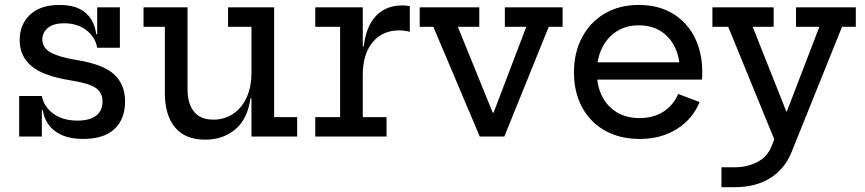

<svg xmlns="http://www.w3.org/2000/svg" viewBox="-20 -566 3585 796"><path d="M324 10Q273.5 10 238.2 -5.2Q203 -20.5 182.8 -47.2Q162.5 -74 157.5 -109H135L153.5 -168Q162 -123 201.5 -94.5Q241 -66 301 -66Q351.5 -66 378.2 -86.2Q405 -106.5 405 -145.5Q405 -182 377.2 -201.2Q349.5 -220.5 277.5 -232Q159.5 -250.5 110.5 -292Q61.5 -333.5 61.5 -399.5Q61.5 -464.5 104.5 -505Q147.5 -545.5 227 -545.5Q276 -545.5 308 -530Q340 -514.5 357.2 -487.2Q374.5 -460 379 -424H401.5L383 -368Q375 -412.5 337.8 -441Q300.5 -469.5 246 -469.5Q202 -469.5 178.8 -450.5Q155.5 -431.5 155.5 -402Q155.5 -368.5 188.8 -349.2Q222 -330 293 -318Q406 -300.5 452.2 -258.5Q498.5 -216.5 498.5 -145.5Q498.5 -72.5 454.8 -31.2Q411 10 324 10ZM59.5 0V-168H153.5V0ZM383 -368V-535.5H477V-368Z M1022.5 -455H925.5V-535.5H1116.5V-80.5H1212V0H1022.5ZM757.5 -535.5V-194.5Q757.5 -137 784 -103.5Q810.5 -70 865 -70Q909.5 -70 945.2 -93.2Q981 -116.5 1001.8 -160.5Q1022.5 -204.5 1022.5 -265.5L1044 -158.5H1018.5Q1006.5 -73 955.8 -30Q905 13 831 13Q747.5 13 705.5 -38Q663.5 -89 663.5 -179.5V-455H575V-535.5Z M1484 -80.5H1582.5V0H1287V-80.5H1390V-455H1287V-535.5H1484ZM1679 -434Q1668.5 -437 1657.2 -438.5Q1646 -440 1634.5 -440Q1566 -440 1525 -391Q1484 -342 1484 -254.5L1463 -374H1488Q1494.5 -430 1515.5 -467.8Q1536.5 -505.5 1570 -524.5Q1603.5 -543.5 1647 -543.5Q1655.5 -543.5 1663.2 -542.8Q1671 -542 1679 -540.5Z M2073 -535.5H2312.5V-455H2255L2071 0H1969L1776.5 -455H1720V-535.5H1967V-455H1878L2063 0L1976 -99H2064L1988.5 0L2162 -455H2073Z M2633 10Q2548.5 10 2487 -25.2Q2425.5 -60.5 2392.5 -122.8Q2359.5 -185 2359.5 -266Q2359.5 -347.5 2393 -410.8Q2426.5 -474 2487 -509.8Q2547.5 -545.5 2628 -545.5Q2709.5 -545.5 2768.8 -510Q2828 -474.5 2859.8 -411.5Q2891.5 -348.5 2891.5 -266Q2891.5 -254 2891 -247.2Q2890.5 -240.5 2889.5 -236H2796.5Q2797.5 -243.5 2798 -252.2Q2798.5 -261 2798.5 -273Q2798.5 -327.5 2778.2 -369.8Q2758 -412 2720 -436.5Q2682 -461 2628 -461Q2576 -461 2537 -436.2Q2498 -411.5 2476.2 -367.5Q2454.5 -323.5 2454.5 -266Q2454.5 -210.5 2475.8 -167.8Q2497 -125 2536.8 -100.8Q2576.5 -76.5 2632 -76.5Q2689.5 -76.5 2730.8 -103.2Q2772 -130 2791.5 -176.5L2880.5 -143Q2851.5 -72 2786 -31Q2720.5 10 2633 10ZM2419 -236V-307.5H2861.5L2889.5 -236Z M3280 -535.5H3528V-455H3471L3261.5 65Q3233 135 3173 172.5Q3113 210 3025.5 210H2971V127.5H3025.5Q3077.5 127.5 3118.8 106.2Q3160 85 3177 44L3215 -50L3197.5 30L2999 -455H2933.5V-535.5H3187.5V-455H3100.5L3269.5 -29.5L3184 -103.5H3274.5L3225.5 -60.5L3377 -455H3280Z"/></svg>

Font: Hepta Slab ExtraLight Medium
Style: Regular
Weight: 500
Version: Version 1.100